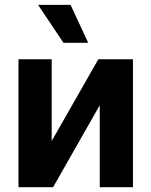

<svg xmlns="http://www.w3.org/2000/svg" viewBox="-20 -776 628 796"><path d="M387.7 -530.3H531.2V0H393.6V-339.8L200.2 0H56.6V-530.3H194.3V-191.4ZM137.7 -755.9H272.5L345.7 -598.6H243.2Z"/></svg>

Font: Pretendard JP
Style: Bold
Weight: 700
Designer: Base glyphs from Inter by Rasmus Andersson; Hangeul glyphs from Noto Sans CJK(Source Han Sans) by Jang Soo-young and Kan
Foundry: Kil Hyung-jin
Version: Version 1.309